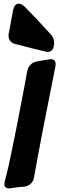

<svg xmlns="http://www.w3.org/2000/svg" viewBox="-20 -1045 326 1057"><path d="M278 -805C278 -824 275 -838 262 -853L215 -904C190 -931 167 -956 144 -979L120 -1004C107 -1018 95 -1025 83 -1025C67 -1025 56 -1011 51 -984L48 -967C43 -940 38 -914 33 -887L28 -860C27 -857 27 -853 27 -848C27 -831 35 -811 62 -803L91 -796C135 -784 179 -773 223 -763L230 -761C235 -760 240 -759 243 -759C258 -759 274 -769 277 -796ZM59 -12C78 -15 94 -16 111 -17C140 -20 162 -39 167 -66L184 -161C203 -261 223 -369 242 -462C251 -505 259 -549 268 -593L285 -679C286 -682 286 -686 286 -691C286 -710 277 -719 258 -719C255 -719 252 -718 248 -718L184 -707C157 -703 135 -682 130 -654L114 -567C87 -422 59 -280 28 -135C21 -103 13 -73 6 -46C5 -39 4 -35 4 -31C4 -16 13 -8 30 -8C33 -8 36 -9 40 -9Z"/></svg>

Font: Bangerz
Style: Bold
Weight: 700
Designer: vernon adams
Foundry: Vernon Adams
Version: Version 2.10;December 28, 2023;FontCreator 13.0.0.2683 64-bi